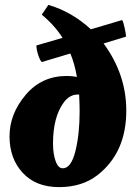

<svg xmlns="http://www.w3.org/2000/svg" viewBox="-20 -754 537 786"><path d="M497 -301Q497 -129 379 -37Q316 12 221.5 12Q127 12 73 -46.5Q19 -105 19 -196Q19 -287 84.5 -365Q150 -443 253 -443Q276 -443 295 -439Q285 -495 268 -535L151 -500Q143 -508 136 -530Q129 -552 129 -568L236 -599Q204 -650 151 -694L178 -734Q274 -706 352 -634L480 -672Q485 -665 490.5 -639Q496 -613 496 -604L404 -576Q497 -450 497 -301ZM306 -298Q306 -321 304 -367H298Q266 -367 242 -336Q197 -276 197 -166Q197 -125 207.5 -95Q218 -65 237 -65Q271 -65 288.5 -134.5Q306 -204 306 -298Z"/></svg>

Font: Oleo Script Swash Caps
Style: Bold
Weight: 700
Designer: Soytutype
Foundry: Soytutype
Version: Version 1.002